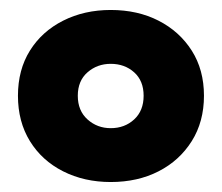

<svg xmlns="http://www.w3.org/2000/svg" viewBox="-20 -759 445 385"><path d="M202 -394Q149 -394 106.5 -415.5Q64 -437 40 -476Q16 -515 16 -567Q16 -619 40 -657.5Q64 -696 106.5 -717.5Q149 -739 202 -739Q256 -739 298 -717.5Q340 -696 364.5 -657.5Q389 -619 389 -567Q389 -515 364.5 -476Q340 -437 298 -415.5Q256 -394 202 -394ZM202 -502Q230 -502 249 -519.5Q268 -537 268 -567Q268 -597 249 -614Q230 -631 202 -631Q175 -631 155.5 -614Q136 -597 136 -567Q136 -537 155.5 -519.5Q175 -502 202 -502Z"/></svg>

Font: Mona Sans Expanded ExtraBold
Style: Regular
Weight: 800
Width: 7
Designer: Deni Anggara
Foundry: GitHub
Version: Version 1.001; ttfautohint (v1.8.4.7-5d5b);gftools[0.9.33]